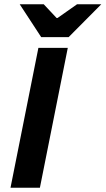

<svg xmlns="http://www.w3.org/2000/svg" viewBox="-20 -875 492 895"><path d="M29 0 159 -652H296L166 0ZM172 -702 72 -855H184L244 -791H248L339 -855H452L300 -702Z"/></svg>

Font: Source Sans 3 ExtraLight
Style: Bold Italic
Weight: 700
Italic angle: -11°
Version: Version 3.052;hotconv 1.1.0;makeotfexe 2.6.0